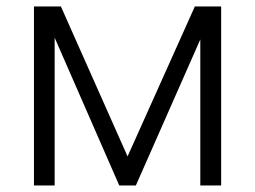

<svg xmlns="http://www.w3.org/2000/svg" viewBox="-20 -565 778 585"><path d="M368.7 -88.4 573.7 -545.4H653.8V0H590.3V-444.8L394 0H343.3L146.5 -450.2V0H83.5V-545.4H165.5Z"/></svg>

Font: Interop Light
Style: Regular
Weight: 300
Designer: Rasmus Andersson, Google, Jang Haemin
Foundry: jhaemin
Version: Version 1.007